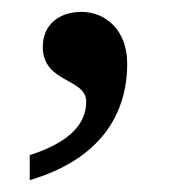

<svg xmlns="http://www.w3.org/2000/svg" viewBox="-20 -149 290 323"><path d="M30 112V154C149 119 194 43 194 -42C194 -98 158 -129 117 -129C80 -129 52 -108 52 -70C52 -9 125 -18 125 22C125 61 95 91 30 112Z"/></svg>

Font: Noto Fangsong KSS Vertical
Style: Regular
Weight: 400
Designer: LIU Zhao, ZHANG Congyu, Kushim JIANG
Foundry: Guyu Beijing Co. Ltd.
Version: Version 1.000;November 16, 2022;FontCreator 11.5.0.2427 64-b